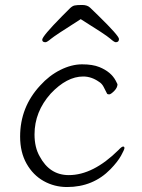

<svg xmlns="http://www.w3.org/2000/svg" viewBox="-20 -740 570 773"><path d="M457 -136Q470 -150 475.5 -150Q481 -150 481 -144Q481 -138 467.5 -113.5Q454 -89 425 -59Q355 13 250 13Q199 13 156 -11Q113 -35 87 -81Q61 -127 61 -190Q61 -309 142 -396Q178 -436 223 -458.5Q268 -481 310.5 -481Q353 -481 380 -470Q427 -451 446 -415Q452 -404 453 -401Q453 -387 439.5 -373.5Q426 -360 419.5 -360Q413 -360 411 -363Q404 -377 397 -390.5Q390 -404 378 -411Q348 -432 315 -432Q249 -432 184 -363Q119 -290 119 -199Q119 -146 140 -110Q180 -35 257 -35Q355 -35 457 -136ZM302 -661Q201 -597 185 -583.5Q169 -570 163 -570Q150 -570 150 -580Q150 -594 230 -675L261 -706Q271 -716 280.5 -718Q290 -720 311 -720Q332 -720 343.5 -708.5Q355 -697 375 -678Q459 -596 459 -583Q459 -570 446 -570Q440 -570 423 -585Q406 -600 308 -661L305 -663Z"/></svg>

Font: ToneOZ-Pinyin-WenKai-Light
Style: Light
Weight: 300
Designer: Fontworks Inc.
Foundry: ToneOZ
Version: Version 0.240331